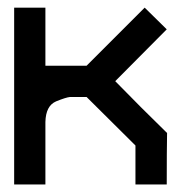

<svg xmlns="http://www.w3.org/2000/svg" viewBox="-20 -490 480 510"><path d="M422.9 0H339.8V-103.5Q296.9 -146.5 210 -232.4H166Q155.3 -231.4 128.9 -220.7Q101.6 -209 100.6 -166V0H17.6V-469.7H100.6V-315.4H210L364.3 -469.7Q383.8 -450.2 422.9 -412.1Q377 -366.2 286.1 -274.4L354.5 -205.1L423.8 -136.7Q422.9 -90.8 422.9 0Z"/></svg>

Font: mr_KirucoupageG
Style: Regular
Weight: 400
Designer: Jan Henkel
Version: Version 1.00 May 25, 2020, initial release